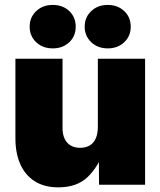

<svg xmlns="http://www.w3.org/2000/svg" viewBox="-20 -766 665 796"><path d="M221.2 10.7Q164.1 10.7 124.3 -14.4Q84.5 -39.6 64.2 -85.2Q43.9 -130.9 43.9 -192.4V-522.5H239.3V-235.4Q239.3 -196.3 258.5 -174.8Q277.8 -153.3 312.5 -153.3Q335.9 -153.3 352.3 -163.1Q368.7 -172.9 377.2 -192.6Q385.7 -212.4 385.7 -241.7V-522.5H581.5V0H390.6L389.6 -141.6H410.6Q387.7 -75.2 343.5 -32.2Q299.3 10.7 221.2 10.7ZM426.8 -565.4Q385.3 -565.4 358.2 -591.1Q331.1 -616.7 331.1 -655.3Q331.1 -694.3 358.2 -720Q385.3 -745.6 426.8 -745.6Q467.8 -745.6 494.9 -720.2Q522 -694.8 522 -655.3Q522 -616.2 494.9 -590.8Q467.8 -565.4 426.8 -565.4ZM198.7 -565.4Q156.7 -565.4 129.9 -591.1Q103 -616.7 103 -655.3Q103 -694.3 130.1 -720Q157.2 -745.6 198.7 -745.6Q240.2 -745.6 267.1 -720.2Q293.9 -694.8 293.9 -655.3Q293.9 -616.2 267.1 -590.8Q240.2 -565.4 198.7 -565.4Z"/></svg>

Font: Inter 28pt Black
Style: Regular
Weight: 900
Designer: Rasmus Andersson
Foundry: rsms
Version: Version 4.001;git-66647c0bb